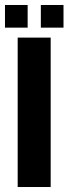

<svg xmlns="http://www.w3.org/2000/svg" viewBox="-22 -751 275 771"><path d="M49 0V-600H181.5V0ZM142 -640V-731H233V-640ZM-2 -640V-731H89V-640Z"/></svg>

Font: Big Shoulders Stencil Text Thin ExtraBold
Style: Regular
Weight: 800
Version: Version 2.001